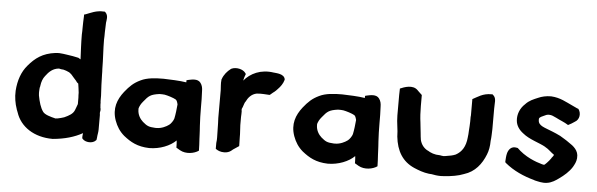

<svg xmlns="http://www.w3.org/2000/svg" viewBox="-49 -920 3414 1098"><g transform="rotate(5 1658.0 -370.5)"><path d="M44 -232C45 -215 48 -196 52 -180L59 -157V-156C62 -149 64 -144 66 -138C92 -57 172 -4 278 -4H279C348 -10 402 -26 449 -52C449 -48 447 -40 447 -35V-23L450 -19C466 0 508 3 526 -17L529 -20C531 -28 531 -37 532 -45C533 -54 536 -66 536 -80V-165C535 -168 535 -171 535 -177V-180C538 -189 538 -197 535 -208V-212C534 -218 534 -226 534 -233V-235C533 -240 533 -244 533 -251V-274C531 -315 528 -357 528 -397C528 -406 528 -415 527 -427C527 -483 522 -539 522 -595C523 -608 523 -624 523 -637C523 -656 525 -672 525 -693C526 -705 535 -733 517 -751L513 -755H507C463 -758 431 -740 406 -731L396 -728V-718C395 -696 394 -676 394 -653C394 -640 394 -626 393 -614V-613C393 -565 396 -518 398 -471C397 -471 388 -477 385 -479C363 -484 341 -488 318 -491L297 -494C289 -495 282 -495 276 -496H274C268 -496 259 -496 252 -495C179 -486 137 -454 99 -409C66 -371 48 -320 44 -260ZM178 -259V-266C178 -270 179 -295 182 -298V-300C185 -324 192 -343 204 -358C223 -384 245 -405 280 -408C288 -406 296 -404 306 -404C317 -401 327 -398 339 -392C343 -390 347 -386 354 -380C363 -368 375 -357 383 -347C385 -344 389 -337 397 -332C400 -315 402 -297 404 -280C404 -272 404 -262 405 -252V-215C400 -202 396 -189 392 -180C383 -157 362 -146 334 -133C323 -129 310 -126 296 -123H291L288 -122H284C255 -129 222 -138 211 -154C195 -176 186 -208 179 -245C179 -248 179 -252 178 -259Z M629 -140C641 -107 658 -80 685 -57C725 -25 765 -2 833 0C894 0 953 -24 986 -57C987 -48 988 -38 988 -25V-16L1010 -3C1045 17 1093 8 1118 -10L1117 -43C1116 -55 1116 -66 1115 -78L1114 -101C1114 -115 1112 -132 1111 -152C1109 -195 1108 -212 1108 -255C1108 -292 1108 -317 1106 -352C1106 -367 1103 -384 1093 -397C1076 -421 1040 -411 1024 -408L1012 -405V-393H1011C974 -399 917 -401 881 -402C834 -402 786 -399 750 -381C712 -363 690 -342 662 -307C626 -261 605 -208 629 -140ZM753 -214V-221C757 -234 763 -247 776 -262C804 -297 815 -306 865 -313C875 -313 889 -313 892 -312H894C912 -309 947 -298 960 -290C966 -286 969 -279 973 -263C971 -238 967 -204 962 -181C959 -169 945 -149 936 -143C920 -131 893 -118 865 -118H857C819 -120 810 -125 785 -146C768 -161 753 -185 753 -214Z M1211 -426C1208 -400 1212 -383 1212 -366V-206C1213 -184 1214 -165 1214 -143C1214 -126 1215 -108 1215 -94V-93C1216 -85 1214 -74 1213 -63V-29C1225 -20 1240 -13 1263 -13C1278 -13 1292 -18 1301 -25L1312 -34C1322 -41 1335 -49 1345 -56V-63C1345 -78 1344 -95 1344 -109C1344 -119 1344 -129 1343 -140C1343 -154 1341 -164 1341 -176V-223C1342 -235 1342 -247 1342 -256V-258L1341 -260V-269C1349 -283 1352 -305 1359 -312C1370 -335 1388 -358 1419 -364C1450 -367 1474 -363 1488 -363H1494C1501 -368 1506 -374 1514 -380H1515C1524 -387 1531 -394 1538 -402C1551 -415 1565 -434 1571 -456V-460C1565 -491 1518 -490 1507 -492H1506C1430 -504 1371 -474 1335 -431C1338 -444 1342 -459 1347 -470L1342 -477C1329 -495 1291 -506 1262 -493L1261 -492L1259 -491C1239 -476 1221 -455 1212 -429L1211 -427Z M1654 -140C1666 -107 1683 -80 1710 -57C1750 -25 1790 -2 1858 0C1919 0 1978 -24 2011 -57C2012 -48 2013 -38 2013 -25V-16L2035 -3C2070 17 2118 8 2143 -10L2142 -43C2141 -55 2141 -66 2140 -78L2139 -101C2139 -115 2137 -132 2136 -152C2134 -195 2133 -212 2133 -255C2133 -292 2133 -317 2131 -352C2131 -367 2128 -384 2118 -397C2101 -421 2065 -411 2049 -408L2037 -405V-393H2036C1999 -399 1942 -401 1906 -402C1859 -402 1811 -399 1775 -381C1737 -363 1715 -342 1687 -307C1651 -261 1630 -208 1654 -140ZM1778 -214V-221C1782 -234 1788 -247 1801 -262C1829 -297 1840 -306 1890 -313C1900 -313 1914 -313 1917 -312H1919C1937 -309 1972 -298 1985 -290C1991 -286 1994 -279 1998 -263C1996 -238 1992 -204 1987 -181C1984 -169 1970 -149 1961 -143C1945 -131 1918 -118 1890 -118H1882C1844 -120 1835 -125 1810 -146C1793 -161 1778 -185 1778 -214Z M2231 -310C2231 -267 2241 -228 2241 -192V-190C2250 -106 2285 -49 2353 -19C2379 -8 2407 3 2440 7H2442C2445 7 2447 8 2455 8C2468 11 2490 14 2507 14C2516 14 2522 13 2527 13H2528C2569 10 2608 4 2640 -9C2702 -28 2739 -76 2761 -132C2770 -154 2775 -181 2775 -211C2778 -232 2778 -255 2779 -279V-397C2779 -408 2780 -417 2780 -430C2781 -442 2781 -461 2767 -473L2763 -477H2757C2707 -478 2678 -454 2650 -440V-351C2650 -345 2650 -341 2649 -338V-312C2649 -292 2647 -278 2646 -257L2645 -238C2644 -231 2644 -224 2643 -220V-219C2638 -167 2618 -135 2583 -116C2567 -109 2550 -106 2524 -102C2520 -102 2514 -101 2511 -101C2511 -101 2509 -102 2504 -102L2493 -104H2492C2462 -104 2440 -113 2421 -125H2420C2400 -136 2384 -154 2377 -182C2373 -205 2372 -234 2368 -261L2366 -280C2362 -308 2360 -342 2360 -375V-438C2353 -444 2349 -448 2341 -456L2333 -464C2304 -493 2255 -474 2232 -464L2231 -427Z M2869 -97 2874 -92C2921 -53 2980 -26 3044 -9V-8H3045C3064 -4 3090 4 3116 0C3143 -3 3168 -20 3184 -32C3211 -51 3239 -75 3257 -104C3266 -120 3274 -134 3276 -155V-158C3280 -199 3248 -224 3221 -241C3205 -253 3185 -264 3169 -274L3168 -275H3167C3151 -283 3137 -289 3122 -295C3077 -314 3039 -320 3039 -354V-355C3037 -367 3046 -372 3065 -380L3066 -381H3067C3074 -385 3083 -389 3095 -389C3111 -389 3120 -383 3138 -375C3158 -364 3185 -355 3208 -340C3223 -347 3233 -354 3245 -362C3272 -376 3277 -413 3259 -437C3246 -441 3238 -447 3221 -454C3185 -470 3151 -492 3098 -495H3097C3069 -495 3044 -489 3024 -480C2998 -469 2974 -460 2953 -437C2924 -411 2911 -374 2914 -341C2916 -311 2934 -287 2957 -270C2995 -238 3055 -224 3089 -204V-203H3090C3108 -194 3125 -175 3143 -163C3143 -161 3136 -150 3130 -144V-143C3122 -132 3116 -124 3106 -114C3096 -104 3094 -100 3086 -102C3075 -104 3062 -110 3047 -114C3023 -123 2998 -134 2969 -154C2955 -164 2943 -174 2933 -184L2928 -185C2894 -193 2879 -167 2874 -147C2870 -131 2870 -114 2869 -103Z"/></g></svg>

Font: Hussar Pisanka
Style: Bd
Weight: 700
Designer: Robert Jablonski
Foundry: Cannot Into Space Fonts
Version: Version 1.070